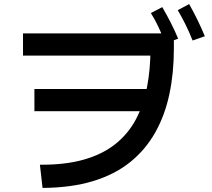

<svg xmlns="http://www.w3.org/2000/svg" viewBox="-20 -872 1040 943"><path d="M189 51 176 -63Q300 -62 391.5 -88Q483 -114 546 -164Q609 -214 647 -285Q685 -356 702 -443.5Q719 -531 719 -633L751 -599H93V-708H834V-633Q834 -514 812 -410Q790 -306 742.5 -221.5Q695 -137 619.5 -76Q544 -15 437 17.5Q330 50 189 51ZM738 -435V-326H149V-435ZM794 -660Q775 -704 758 -740Q741 -776 721 -808L777 -837Q799 -799 819 -760Q839 -721 855 -682ZM926 -673Q908 -718 890 -754Q872 -790 853 -822L909 -852Q931 -813 950.5 -773Q970 -733 986 -694Z"/></svg>

Font: Murecho Thin Medium
Style: Regular
Weight: 500
Version: Version 1.010